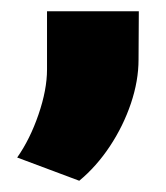

<svg xmlns="http://www.w3.org/2000/svg" viewBox="-20 -734 296 343"><path d="M121.6 -411.1 10.7 -452.6Q33.7 -485.4 48.8 -529.5Q64 -573.7 64 -609.9V-713.9H228L227.5 -627.4Q227.5 -589.8 213.9 -549.3Q200.2 -508.8 176.3 -472.7Q152.3 -436.5 121.6 -411.1Z"/></svg>

Font: Heebo Black
Style: Regular
Weight: 900
Designer: Oded Ezer
Foundry: Ezer Type House
Version: Version 3.100